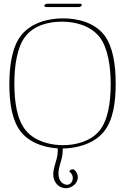

<svg xmlns="http://www.w3.org/2000/svg" viewBox="-20 -774 656 1012"><path d="M213.9 -743.2C213.9 -739.3 217.8 -736.8 223.6 -736.8H394.5C401.9 -736.8 411.1 -741.2 411.1 -748C411.1 -752 407.2 -754.4 401.4 -754.4H230.5C223.1 -754.4 213.9 -750 213.9 -743.2ZM284.1 12.4C284.1 15.3 284.4 18.1 284.4 20.9C284.4 67.1 262.1 98.7 260.7 142.5C260.7 143.4 260.7 144.2 260.7 145.1C260.7 175.8 277.5 203.4 303.2 213.3C311.2 216.5 319.2 217.9 326.9 217.9C356.3 217.9 381.6 197.4 388.1 173.8C389.4 168.9 390 164.3 390 159.8C390 142.3 381 128.2 370.1 120.1C368.4 118.8 366.1 118.2 363.7 118.2C355.9 118.2 346 123.6 346 128.9C346 130.4 346.8 131.9 348.6 133.2C359.1 141.3 363.7 152.9 363.7 164.2C363.7 182.4 351.6 199.8 333.1 199.8C329.1 199.8 324.8 199 320.3 197.2C296.7 187.9 288.3 165.4 288.3 140.1C288.3 125.6 291.1 110.1 295.4 95.6C302.5 72.1 310.8 46.6 310.8 16.9C310.8 13.9 310.7 10.8 310.5 7.8C310.3 3.4 306.5 1.6 301.8 1.6C294.1 1.6 284.1 6.4 284.1 12.4ZM306.2 -659.7C374.5 -659.7 457 -641.1 505.9 -577.1C548.8 -521 563.5 -423.3 563.5 -330.6C563.5 -232.9 548.8 -138.2 502.9 -83.5C456.5 -28.3 377.4 -8.8 312.5 -8.8C247.6 -8.8 165 -27.8 116.7 -85.9C69.3 -142.1 55.7 -236.8 55.7 -334.5C55.7 -427.2 70.3 -525.4 112.3 -580.1C159.2 -641.6 237.3 -659.7 306.2 -659.7ZM312.5 -677.2C237.8 -677.2 144 -656.2 89.4 -585C42.5 -523.4 29.3 -424.3 29.3 -330.6C29.3 -231.9 43 -135.3 93.3 -75.2C145.5 -13.2 234.4 8.8 306.2 8.8C377.9 8.8 471.2 -12.7 525.4 -77.6C577.1 -139.2 589.8 -235.8 589.8 -334.5C589.8 -428.2 576.2 -527.8 530.3 -587.9C477.5 -656.7 387.7 -677.2 312.5 -677.2Z"/></svg>

Font: WireWyrm
Style: Light
Weight: 200
Version: Version 001.000